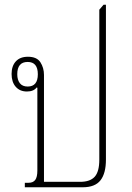

<svg xmlns="http://www.w3.org/2000/svg" viewBox="-20 -792 560 812"><path d="M85 0V-19H101Q120 -19 129 -31Q138 -43 138 -71V-421L135 -422Q122 -405 94 -405Q64 -405 46.5 -425Q29 -445 29 -479Q29 -513 47 -532.5Q65 -552 98 -552Q136 -552 151 -528.5Q166 -505 166 -475V-23H319Q361 -23 380.5 -44.5Q400 -66 400 -117V-751L418 -772H428V-117Q428 -59 405 -29.5Q382 0 330 0ZM97 -426Q140 -426 140 -478Q140 -530 97 -530Q53 -530 53 -478Q53 -454 64 -440Q75 -426 97 -426Z"/></svg>

Font: Noto Serif Thai Condensed Thin
Style: Regular
Weight: 100
Width: 3
Designer: Monotype Design Team
Foundry: Monotype Imaging Inc.
Version: Version 2.001; ttfautohint (v1.8.4.7-5d5b)